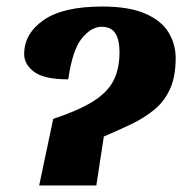

<svg xmlns="http://www.w3.org/2000/svg" viewBox="-20 -568 583 588"><path d="M143 -204Q219 -229 263.5 -256.5Q308 -284 327 -320Q346 -356 346 -409Q346 -445 333.5 -465.5Q321 -486 291 -486Q260 -486 231 -451Q202 -416 189 -325Q115 -325 84.5 -348Q54 -371 54 -402Q54 -465 113.5 -506.5Q173 -548 293 -548Q375 -548 424.5 -526.5Q474 -505 496 -469Q518 -433 518 -390Q518 -333 500.5 -295Q483 -257 452.5 -232Q422 -207 382.5 -188Q343 -169 298 -150L275 0H100Z"/></svg>

Font: Noto Serif SemiCondensed ExtraBold
Style: Italic
Weight: 800
Width: 4
Italic angle: -12°
Designer: Monotype Design Team
Foundry: Monotype Imaging Inc.
Version: Version 2.014; ttfautohint (v1.8.4.7-5d5b)